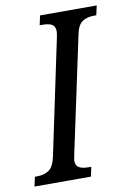

<svg xmlns="http://www.w3.org/2000/svg" viewBox="-99 -766 559 818"><g transform="rotate(-10 180.5 -357.0)"><path d="M-8 -41H2Q33 -41 53.5 -55.5Q74 -70 83 -114L186 -603Q191 -626 191 -635Q191 -657 177 -665Q163 -673 135 -673H124L133 -714H378L369 -673H359Q327 -673 307 -658.5Q287 -644 279 -600L176 -117Q169 -84 169 -79Q169 -57 183.5 -49Q198 -41 226 -41H236L227 0H-17Z"/></g></svg>

Font: Noto Serif Cond
Style: Italic
Weight: 400
Width: 3
Italic angle: -12°
Designer: Monotype Design Team
Foundry: Monotype Imaging Inc.
Version: Version 1.001